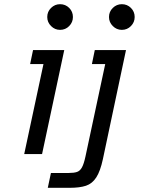

<svg xmlns="http://www.w3.org/2000/svg" viewBox="-20 -735 672 916"><path d="M208 161 223 90.2H308.5Q333.3 90.2 347.7 85.2Q362.1 80.1 371.1 63.4Q380.2 46.6 387.8 11.4L482 -429.5H418.5L432.2 -496H581.1L470.8 24.6Q458.5 81.7 439.3 111.4Q420.2 141.1 390.2 151.1Q360.2 161 313.8 161ZM95.5 0 187.4 -429.5H123.8L137.6 -496H286.5L180.7 0ZM266.6 -592.5Q241.7 -592.5 223.6 -610.7Q205.4 -628.8 205.4 -653.8Q205.4 -679.4 223.6 -697.2Q241.7 -715 266.6 -715Q292.3 -715 310.1 -697.2Q327.9 -679.4 327.9 -653.8Q327.9 -628.8 310.1 -610.7Q292.3 -592.5 266.6 -592.5ZM561.3 -592.5Q536.3 -592.5 518.2 -610.7Q500 -628.8 500 -653.8Q500 -679.4 518.2 -697.2Q536.3 -715 561.3 -715Q586.9 -715 604.7 -697.2Q622.5 -679.4 622.5 -653.8Q622.5 -628.8 604.7 -610.7Q586.9 -592.5 561.3 -592.5Z"/></svg>

Font: Atkinson Hyperlegible Mono ExtraLight
Style: Italic
Weight: 200
Italic angle: -12°
Monospace: yes
Designer: Elliott Scott, Megan Eiswerth, Linus Boman, Theodore Petrosky, Letters from Sweden
Foundry: Applied Design Works, Letters from Sweden
Version: Version 2.001